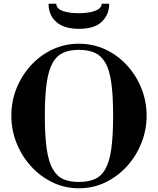

<svg xmlns="http://www.w3.org/2000/svg" viewBox="-20 -999 849 1032"><path d="M404 13Q328 13 262 -19Q196 -51 146.5 -105.5Q97 -160 69 -230Q41 -300 41 -378Q41 -455 69 -524.5Q97 -594 146.5 -648Q196 -702 262 -733Q328 -764 404 -764Q481 -764 547 -733Q613 -702 662.5 -648Q712 -594 740 -524.5Q768 -455 768 -378Q768 -300 740 -230Q712 -160 662.5 -105.5Q613 -51 547 -19Q481 13 404 13ZM404 -21Q454 -21 489.5 -36.5Q525 -52 547 -91.5Q569 -131 578.5 -200.5Q588 -270 588 -377Q588 -484 578.5 -553Q569 -622 547 -660.5Q525 -699 490 -715Q455 -731 404 -731Q353 -731 318.5 -715Q284 -699 262.5 -660.5Q241 -622 231 -553Q221 -484 221 -378Q221 -269 231 -199.5Q241 -130 263 -91Q285 -52 319.5 -36.5Q354 -21 404 -21ZM405 -844Q324 -844 282.5 -881Q241 -918 241 -979H282Q284 -952 317.5 -940Q351 -928 403 -928Q456 -928 490.5 -940.5Q525 -953 527 -979H567Q567 -921 527.5 -882.5Q488 -844 405 -844Z"/></svg>

Font: Libre Bodoni SemiBold
Style: Regular
Weight: 600
Designer: Pablo Impallari, Rodrigo Fuenzalida
Foundry: Impallari Type
Version: Version 2.005;gftools[0.9.23]